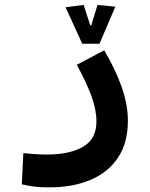

<svg xmlns="http://www.w3.org/2000/svg" viewBox="-20 -540 626 799"><path d="M186.5 239.7Q147.5 239.7 122.8 236.6Q98.1 233.4 70.8 227.1L77.1 97.2Q105 99.6 124.5 101.3Q144 103 176.8 103Q270.5 103 325.9 70.6Q381.3 38.1 381.3 -34.2Q381.3 -83.5 360.6 -139.9Q339.8 -196.3 299.8 -270.5L413.6 -330.6Q460.4 -252 486.3 -178Q512.2 -104 512.2 -38.1Q512.2 55.2 470.5 116.9Q428.7 178.7 355.2 209.2Q281.7 239.7 186.5 239.7ZM322.3 -357.9 252.9 -509.8 328.1 -519.5 355.5 -434.6H359.9L385.7 -519.5L460 -512.2L394 -357.9Z"/></svg>

Font: CaskaydiaMono NF
Style: Bold
Weight: 700
Designer: Aaron Bell
Foundry: Saja Typeworks
Version: Version 2111.001; ttfautohint (v1.8.4);Nerd Fonts 3.1.1